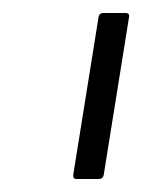

<svg xmlns="http://www.w3.org/2000/svg" viewBox="-20 -703 219 296"><path d="M98 -427Q92 -427 93 -434L132 -677Q133 -683 140 -683H173Q180 -683 179 -677L140 -434Q139 -427 132 -427Z"/></svg>

Font: Sofia Sans Semi Condensed Light
Style: Italic
Weight: 300
Italic angle: -9°
Version: Version 4.100